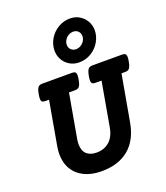

<svg xmlns="http://www.w3.org/2000/svg" viewBox="-158 -985 954 1104"><g transform="rotate(-20 318.5 -433.0)"><path d="M637.2 -554.7Q637.2 -544.9 634.3 -529.3Q630.9 -508.8 625.7 -498Q620.6 -487.3 613.5 -483.4Q606.4 -479.5 594.7 -479.5H571.8L521.5 -196.8Q503.4 -94.7 439.9 -42Q376.5 10.7 273.4 10.7Q213.4 10.7 168.9 -10.5Q124.5 -31.7 100.6 -71.3Q76.7 -110.8 76.7 -165Q76.7 -187.5 81.1 -211.4L128.4 -479.5H105.5Q92.3 -479.5 86.4 -484.6Q80.6 -489.7 80.6 -503.9Q80.6 -514.2 83.5 -529.3Q86.9 -549.8 92 -560.5Q97.2 -571.3 104.2 -575.4Q111.3 -579.6 123 -579.6H305.7Q318.8 -579.6 324.7 -574.2Q330.6 -568.8 330.6 -554.7Q330.6 -544.9 327.6 -529.3Q324.2 -508.8 319.1 -498Q314 -487.3 306.9 -483.4Q299.8 -479.5 288.1 -479.5H250.5L203.1 -211.4Q200.2 -194.8 200.2 -180.7Q200.2 -140.1 222.2 -120.1Q244.1 -100.1 283.2 -100.1Q329.1 -100.1 360.8 -127.7Q392.6 -155.3 402.3 -211.4L449.7 -479.5H412.1Q398.9 -479.5 393.1 -484.6Q387.2 -489.7 387.2 -503.9Q387.2 -514.2 390.1 -529.3Q393.6 -549.8 398.7 -560.5Q403.8 -571.3 410.9 -575.4Q418 -579.6 429.7 -579.6H612.3Q625.5 -579.6 631.3 -574.2Q637.2 -568.8 637.2 -554.7ZM512.2 -765.6Q512.2 -730 493.4 -696.8Q474.6 -663.6 440.9 -642.6Q407.2 -621.6 365.7 -621.6Q334.5 -621.6 309.1 -636.5Q283.7 -651.4 269 -677Q254.4 -702.6 254.4 -732.9Q254.4 -770 273.7 -803.2Q293 -836.4 326.7 -856.9Q360.4 -877.4 400.9 -877.4Q432.1 -877.4 457.5 -862.3Q482.9 -847.2 497.6 -821.5Q512.2 -795.9 512.2 -765.6ZM332 -740.7Q332 -722.7 344 -710.9Q356 -699.2 374.5 -699.2Q390.1 -699.2 403.8 -707.5Q417.5 -715.8 425.8 -729.5Q434.1 -743.2 434.1 -758.3Q434.1 -775.9 422.4 -787.8Q410.6 -799.8 392.1 -799.8Q376 -799.8 362.1 -791.3Q348.1 -782.7 340.1 -769Q332 -755.4 332 -740.7Z"/></g></svg>

Font: Courier Prime
Style: Bold Italic
Weight: 700
Italic angle: -10°
Designer: Alan Dague-Greene
Foundry: Quote-Unquote Apps
Version: Version 3.018